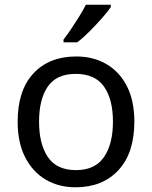

<svg xmlns="http://www.w3.org/2000/svg" viewBox="-20 -786 645 816"><path d="M551 -269Q551 -136 483.5 -63Q416 10 301 10Q230 10 174.5 -22.5Q119 -55 87 -117.5Q55 -180 55 -269Q55 -402 122 -474Q189 -546 304 -546Q377 -546 432.5 -513.5Q488 -481 519.5 -419.5Q551 -358 551 -269ZM146 -269Q146 -174 183.5 -118.5Q221 -63 303 -63Q384 -63 422 -118.5Q460 -174 460 -269Q460 -364 422 -418Q384 -472 302 -472Q220 -472 183 -418Q146 -364 146 -269ZM451 -756Q439 -738 414 -709.5Q389 -681 360.5 -652.5Q332 -624 308 -606H250V-618Q265 -637 282.5 -663Q300 -689 317 -716.5Q334 -744 345 -766H451Z"/></svg>

Font: Go Noto Kurrent-Regular
Style: Regular
Weight: 400
Designer: Monotype Design Team
Foundry: Monotype Imaging Inc.
Version: Version 2.012; ttfautohint (v1.8.4.7-5d5b)